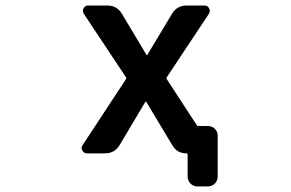

<svg xmlns="http://www.w3.org/2000/svg" viewBox="-20 -547 1040 686"><path d="M685.5 119.1Q670.9 119.1 660.6 108.9Q650.4 98.6 650.4 84V5.9Q650.4 1 646.5 1Q613.3 1 596.7 -26.4L502.9 -182.6Q502.9 -183.6 501.5 -183.6Q500 -183.6 499 -182.6L407.2 -28.3Q389.6 1 354.5 1H291Q279.3 1 274.4 -8.8Q271.5 -12.7 271.5 -17.6Q271.5 -22.5 274.4 -27.3L429.7 -263.7Q432.6 -267.6 429.7 -271.5L279.3 -498Q273.4 -507.8 278.8 -517.6Q284.2 -527.3 294.9 -527.3H363.3Q398.4 -527.3 416 -497.1L502.9 -351.6Q503.9 -349.6 505.4 -349.6Q506.8 -349.6 506.8 -351.6L594.7 -498Q612.3 -527.3 647.5 -527.3H710.9Q721.7 -527.3 727.1 -517.6Q732.4 -507.8 726.6 -498L576.2 -271.5Q573.2 -267.6 576.2 -263.7L682.6 -100.6Q684.6 -96.7 689.5 -96.7H722.7Q737.3 -96.7 747.6 -86.9Q757.8 -77.1 757.8 -62.5V84Q757.8 98.6 747.6 108.9Q737.3 119.1 722.7 119.1Z"/></svg>

Font: Rounded-L Mgen+ 1m medium
Style: Regular
Weight: 500
Designer: [Source Han Sans]
Ryoko NISHIZUKA  (kana & ideographs); Paul D. Hunt (Latin, Greek & Cyrillic); Wenlong ZHANG  (bopomofo
Version: Version 1.059.20150602